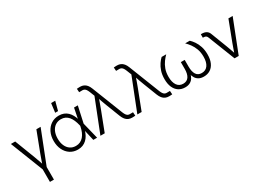

<svg xmlns="http://www.w3.org/2000/svg" viewBox="-22 -1597 3634 2663"><g transform="rotate(-30 1795.5 -265.5)"><path d="M228 9.3 19.5 -522.5H88.4L211.9 -201.2Q227.1 -162.1 240.2 -122.8Q253.4 -83.5 267.1 -44.9H250Q263.7 -83.5 277.1 -122.8Q290.5 -162.1 305.2 -201.2L427.7 -522.5H495.6L287.1 9.3ZM225.6 204.1V-3.9H289.6V204.1Z M789.1 10.7Q719.2 10.7 666.3 -23.9Q613.3 -58.6 583.5 -119.9Q553.7 -181.2 553.7 -260.3Q553.7 -339.8 583.7 -401.1Q613.8 -462.4 667 -497.1Q720.2 -531.7 789.6 -531.7Q833 -531.7 867.7 -518.3Q902.3 -504.9 928.5 -479.7Q954.6 -454.6 973.4 -420.2Q992.2 -385.7 1003.9 -343.3H1025.9L1033.7 -263.7L1098.6 0H1038.1L975.6 -272Q964.8 -317.9 948.7 -355.2Q932.6 -392.6 910.4 -418.9Q888.2 -445.3 858.4 -459.5Q828.6 -473.6 790 -473.6Q738.3 -473.6 699.5 -447Q660.6 -420.4 639.4 -372.3Q618.2 -324.2 618.2 -260.3Q618.2 -196.3 639.2 -148.4Q660.2 -100.6 698.7 -74Q737.3 -47.4 789.6 -47.4Q827.6 -47.4 858.2 -61.8Q888.7 -76.2 912.1 -102.8Q935.5 -129.4 951.4 -166.5Q967.3 -203.6 976.1 -248.5L1030.8 -522.5H1091.3L1033.7 -259.8L1025.9 -177.7H1004.4Q992.7 -136.2 973.9 -101.8Q955.1 -67.4 928.5 -42.2Q901.9 -17.1 867.2 -3.2Q832.5 10.7 789.1 10.7ZM768.1 -590.3 786.6 -734.9H852.1L814 -590.3Z M1151.9 0 1357.9 -522.5 1327.6 -599.6Q1315.9 -628.9 1303.5 -645Q1291 -661.1 1275.4 -667.2Q1259.8 -673.3 1237.8 -671.4L1198.7 -670.9L1194.8 -727.5Q1207.5 -728.5 1220 -729.2Q1232.4 -730 1246.1 -730Q1278.8 -730 1304.4 -718.3Q1330.1 -706.5 1349.9 -682.6Q1369.6 -658.7 1383.8 -621.1L1577.6 -127.9Q1589.4 -99.1 1601.8 -82.8Q1614.3 -66.4 1629.9 -60.3Q1645.5 -54.2 1667.5 -56.2L1706.5 -56.6L1710.4 0Q1697.8 1 1685.5 1.7Q1673.3 2.4 1659.2 2.4Q1626.5 2.4 1600.8 -9.3Q1575.2 -21 1555.7 -44.9Q1536.1 -68.8 1521.5 -106.4L1438 -321.3Q1422.9 -360.8 1408.9 -399.9Q1395 -439 1381.8 -478H1400.4Q1386.7 -439 1373 -399.9Q1359.4 -360.8 1344.2 -321.3L1220.7 0Z M1743.2 0 1949.2 -522.5 1918.9 -599.6Q1907.2 -628.9 1894.8 -645Q1882.3 -661.1 1866.7 -667.2Q1851.1 -673.3 1829.1 -671.4L1790 -670.9L1786.1 -727.5Q1798.8 -728.5 1811.3 -729.2Q1823.7 -730 1837.4 -730Q1870.1 -730 1895.8 -718.3Q1921.4 -706.5 1941.2 -682.6Q1960.9 -658.7 1975.1 -621.1L2168.9 -127.9Q2180.7 -99.1 2193.1 -82.8Q2205.6 -66.4 2221.2 -60.3Q2236.8 -54.2 2258.8 -56.2L2297.9 -56.6L2301.8 0Q2289.1 1 2276.9 1.7Q2264.6 2.4 2250.5 2.4Q2217.8 2.4 2192.1 -9.3Q2166.5 -21 2147 -44.9Q2127.4 -68.8 2112.8 -106.4L2029.3 -321.3Q2014.2 -360.8 2000.2 -399.9Q1986.3 -439 1973.1 -478H1991.7Q1978 -439 1964.4 -399.9Q1950.7 -360.8 1935.5 -321.3L1812 0Z M2508.3 7.3Q2449.7 7.3 2406 -21Q2362.3 -49.3 2338.1 -103.3Q2314 -157.2 2314 -234.4Q2314 -306.2 2332.5 -361.6Q2351.1 -417 2378.9 -457.3Q2406.7 -497.6 2433.6 -522.5H2507.3Q2477.1 -492.7 2447.5 -452.6Q2418 -412.6 2398.2 -358.9Q2378.4 -305.2 2378.4 -234.9Q2378.4 -148.9 2412.1 -99.6Q2445.8 -50.3 2509.3 -50.3Q2569.3 -50.3 2598.9 -94.2Q2628.4 -138.2 2628.4 -218.8V-327.1H2690.4V-218.8Q2690.4 -138.2 2718.5 -94.2Q2746.6 -50.3 2806.6 -50.3Q2871.1 -50.3 2905.3 -99.4Q2939.5 -148.4 2939.5 -234.9Q2939.5 -306.2 2919.7 -359.6Q2899.9 -413.1 2870.4 -453.1Q2840.8 -493.2 2810.5 -522.5H2883.8Q2911.1 -497.6 2939 -457.5Q2966.8 -417.5 2985.1 -361.8Q3003.4 -306.2 3003.4 -234.4Q3003.4 -156.7 2979.2 -102.8Q2955.1 -48.8 2911.1 -20.8Q2867.2 7.3 2808.1 7.3Q2760.7 7.3 2728.8 -10Q2696.8 -27.3 2678.5 -57.6Q2660.2 -87.9 2651.9 -126H2664.1Q2656.7 -87.4 2637.5 -57.1Q2618.2 -26.9 2586.4 -9.8Q2554.7 7.3 2508.3 7.3Z M3300.3 0 3131.3 -430.7Q3123.5 -450.7 3110.1 -459Q3096.7 -467.3 3073.7 -467.3H3062V-523.4H3075.2Q3119.6 -523.4 3148.2 -506.6Q3176.8 -489.7 3189.9 -455.1L3287.6 -201.2Q3302.7 -161.6 3316.2 -122.6Q3329.6 -83.5 3342.8 -44.9H3325.7Q3339.4 -83.5 3352.8 -122.8Q3366.2 -162.1 3380.9 -201.2L3503.4 -522.5H3571.3L3366.7 0Z"/></g></svg>

Font: Inter 28pt Light
Style: Regular
Weight: 300
Designer: Rasmus Andersson
Foundry: rsms
Version: Version 4.001;git-66647c0bb